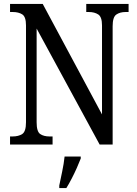

<svg xmlns="http://www.w3.org/2000/svg" viewBox="-20 -734 695 975"><path d="M31 0V-41H43Q74 -41 93 -53.5Q112 -66 112 -113V-605Q112 -649 93 -661Q74 -673 45 -673H31V-714H197L498 -153V-605Q498 -648 479 -660.5Q460 -673 431 -673H418V-714H633V-673H618Q589 -673 570.5 -660Q552 -647 552 -601V0H486L166 -589V-113Q166 -66 184 -53.5Q202 -41 232 -41H247V0ZM281 208Q288 174 296 136Q304 98 308 61H390V71Q382 92 370 119Q358 146 344 173Q330 200 317 221H281Z"/></svg>

Font: Noto Serif Ethiopic Condensed
Style: Regular
Weight: 400
Width: 3
Designer: Monotype Design Team
Foundry: Monotype Imaging Inc.
Version: Version 2.102; ttfautohint (v1.8.4.7-5d5b)